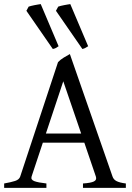

<svg xmlns="http://www.w3.org/2000/svg" viewBox="-20 -903 635 923"><path d="M370.1 -261.2 284.2 -512.2 200.7 -261.2ZM186 -217.3 131.8 -54.2Q127 -39.1 145 -32.2Q163.1 -25.4 203.1 -21V0H0V-21Q33.2 -26.9 52.7 -33.2Q72.3 -39.6 77.1 -54.2L258.8 -604Q270 -616.2 286.6 -626.2Q303.2 -636.2 315.9 -643.1L521 -54.2Q523.4 -47.4 527.8 -42Q532.2 -36.6 539.6 -32.7Q546.9 -28.8 558.1 -25.9Q569.3 -22.9 585 -21V0H378.9V-21Q417 -23.4 431.6 -30.8Q446.3 -38.1 440.9 -54.2L385.3 -217.3ZM106.9 -851.1 117.7 -871.1Q123 -873 130.4 -874.8Q137.7 -876.5 145.8 -878.2Q153.8 -879.9 161.9 -881.1Q169.9 -882.3 175.8 -883.3L261.7 -680.7Q252.9 -674.8 248 -672.1Q243.2 -669.4 233.9 -667.5ZM249 -851.1 259.8 -871.1Q264.6 -873 272.2 -874.8Q279.8 -876.5 287.8 -878.2Q295.9 -879.9 304 -881.1Q312 -882.3 317.9 -883.3L403.8 -680.7Q394 -674.8 389.2 -672.1Q384.3 -669.4 376 -667.5Z"/></svg>

Font: Noto Serif Devanagari
Style: Bold
Weight: 700
Designer: Monotype Design Team
Foundry: Monotype Imaging Inc.
Version: Version 1.01